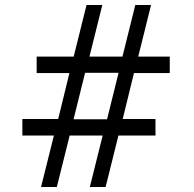

<svg xmlns="http://www.w3.org/2000/svg" viewBox="-20 -747 773 767"><path d="M658.2 -521H532.2L583.5 -727.1H520.5L469.2 -521H337.4L388.7 -727.1H325.7L274.4 -521H126.5V-455.1H257.3L212.4 -271.5H69.3V-205.6H195.3L144 0H207L258.3 -205.6H390.1L338.9 0H401.9L453.1 -205.6H601.1V-271.5H470.2L515.1 -455.1H658.2ZM407.7 -270.5H273.9L319.8 -456.1H453.6Z"/></svg>

Font: SG Kara SemiBold
Style: Regular
Weight: 400
Designer: Damoon Khanjanzadeh
Version: Version 1.000